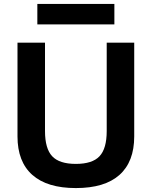

<svg xmlns="http://www.w3.org/2000/svg" viewBox="-20 -947 772 977"><path d="M366 10Q220 10 144.5 -57Q69 -124 69 -253V-730H209V-280Q209 -191 245.5 -152Q282 -113 366 -113Q450 -113 486.5 -152Q523 -191 523 -280V-730H663V-253Q663 -124 588 -57Q513 10 366 10ZM170 -823V-927H562V-823Z"/></svg>

Font: M PLUS 1
Style: Bold
Weight: 700
Designer: Coji Morishita
Foundry: UNDERFOREST DESIGN
Version: Version 1.001